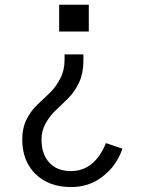

<svg xmlns="http://www.w3.org/2000/svg" viewBox="-20 -549 591 797"><path d="M72.3 29.3Q72.3 -16.6 89.8 -52.7Q108.4 -88.9 133.8 -113.3Q160.2 -137.7 185.5 -162.1Q211.9 -187.5 229.5 -221.7Q248 -256.8 248 -300.8Q248 -308.6 248 -323.2Q267.6 -323.2 326.2 -323.2Q326.2 -316.4 326.2 -295.9Q326.2 -246.1 308.6 -207Q290 -168 264.6 -142.6Q239.3 -117.2 213.9 -93.8Q188.5 -70.3 169.9 -38.1Q152.3 -6.8 152.3 31.2Q152.3 90.8 184.6 126Q216.8 161.1 274.4 161.1Q372.1 161.1 419.9 44.9Q442.4 52.7 488.3 68.4Q462.9 140.6 406.2 183.6Q350.6 227.5 275.4 227.5Q183.6 227.5 127.9 173.8Q72.3 120.1 72.3 29.3ZM225.6 -418Q225.6 -446.3 225.6 -529.3Q256.8 -529.3 348.6 -529.3Q348.6 -502 348.6 -418Q317.4 -418 225.6 -418Z"/></svg>

Font: Gothic A1
Style: Regular
Weight: 400
Designer: HanYang I&C Co.,Ltd.
Version: Version 2.50